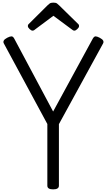

<svg xmlns="http://www.w3.org/2000/svg" viewBox="-20 -1426 812 1460"><path d="M384 14Q340 14 340 -14V-483L10 -1094Q3 -1106 8.5 -1117Q14 -1128 35 -1139Q54 -1149 66.5 -1149.5Q79 -1150 88 -1133L384 -578L686 -1133Q696 -1150 707.5 -1149.5Q719 -1149 738 -1139Q759 -1128 764.5 -1117Q770 -1106 763 -1094L428 -482V-14Q428 14 384 14ZM227 -1193Q218 -1193 205 -1205Q192 -1217 192 -1227Q192 -1230 192.5 -1234Q193 -1238 198 -1243L342 -1386Q349 -1393 358 -1399.5Q367 -1406 386 -1406Q405 -1406 413.5 -1399.5Q422 -1393 429 -1386L575 -1243Q580 -1238 580.5 -1234Q581 -1230 581 -1227Q581 -1217 568 -1205Q555 -1193 546 -1193Q539 -1193 534 -1196.5Q529 -1200 521 -1206L386 -1306L252 -1206Q245 -1200 239.5 -1196.5Q234 -1193 227 -1193Z"/></svg>

Font: Playwrite CL
Style: Regular
Weight: 400
Designer: Veronika Burian, José Scaglione
Foundry: TypeTogether
Version: Version 1.002